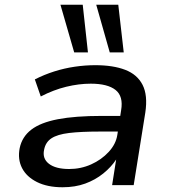

<svg xmlns="http://www.w3.org/2000/svg" viewBox="-20 -781 721 810"><path d="M244 9Q180 9 136 -13Q92 -35 73 -72Q54 -109 63 -156Q73 -204 112 -234Q151 -264 224 -278Q297 -292 410 -292H506L496 -226H400Q321 -226 271.5 -220Q222 -214 197 -197.5Q172 -181 166 -149Q158 -112 186.5 -90Q215 -68 272 -68Q321 -68 364.5 -87.5Q408 -107 438.5 -140Q469 -173 475 -212L491 -316Q501 -375 467.5 -401.5Q434 -428 363 -428Q313 -428 259.5 -415Q206 -402 152 -374L127 -446Q166 -466 208.5 -479.5Q251 -493 295 -499.5Q339 -506 382 -506Q457 -506 508 -486.5Q559 -467 581.5 -423Q604 -379 593 -306L544 0H453L470 -108Q449 -76 415.5 -49Q382 -22 339.5 -6.5Q297 9 244 9ZM443 -560 386 -761H479L502 -560ZM293 -560 235 -761H329L351 -560Z"/></svg>

Font: Nunito Sans 7pt SemiExpanded Medium
Style: Italic
Weight: 500
Width: 6
Italic angle: -9°
Designer: Vernon Adams
Foundry: Vernon Adams
Version: Version 3.101;gftools[0.9.27]